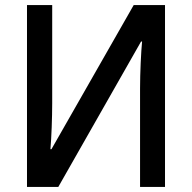

<svg xmlns="http://www.w3.org/2000/svg" viewBox="-20 -734 753 754"><path d="M86 0H209L534 -571H538C534 -532 530 -447 530 -386V0H628V-714H505L182 -148H178C182 -191 185 -273 185 -329V-714H86Z"/></svg>

Font: Noto Sans SemiCondensed Medium
Style: Regular
Weight: 500
Width: 4
Designer: Monotype Design Team
Foundry: Monotype Imaging Inc.
Version: Version 2.013